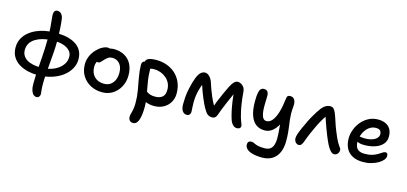

<svg xmlns="http://www.w3.org/2000/svg" viewBox="-80 -1352 4681 2206"><g transform="rotate(15 2261.0 -249.5)"><path d="M348 13Q292 13 235.5 -0.5Q179 -14 132 -42.5Q85 -71 56.5 -117.5Q28 -164 28 -229Q28 -289 52.5 -335Q77 -381 116 -413.5Q155 -446 202.5 -467Q250 -488 297 -497.5Q344 -507 383 -508L397 -415Q347 -413 300.5 -400.5Q254 -388 217.5 -365.5Q181 -343 159.5 -309Q138 -275 138 -229Q138 -193 154 -165Q170 -137 200 -118Q230 -99 273 -89.5Q316 -80 370 -80Q425 -80 476 -94Q527 -108 566.5 -135Q606 -162 629 -199Q652 -236 652 -283Q652 -325 625 -354.5Q598 -384 551.5 -400Q505 -416 447 -416L456 -510Q521 -509 576.5 -495Q632 -481 674 -453.5Q716 -426 739 -383Q762 -340 762 -281Q762 -224 733 -171Q704 -118 649.5 -76.5Q595 -35 519 -11Q443 13 348 13ZM405 260Q386 260 369.5 245Q353 230 343 199.5Q333 169 333 122Q333 80 335.5 28Q338 -24 342.5 -81Q347 -138 351 -197Q355 -256 357.5 -312.5Q360 -369 360 -420Q360 -493 355.5 -551.5Q351 -610 346.5 -649Q342 -688 342 -702Q342 -728 352.5 -744Q363 -760 385 -760Q416 -760 434 -737.5Q452 -715 456 -685Q463 -638 467 -568Q471 -498 471 -415Q471 -357 466.5 -290.5Q462 -224 455.5 -156Q449 -88 444.5 -23.5Q440 41 440 96Q440 139 444 171.5Q448 204 448 215Q448 234 436.5 247Q425 260 405 260Z M1121 12Q1042 12 980 -21.5Q918 -55 882.5 -113.5Q847 -172 847 -248Q847 -302 868 -348Q889 -394 921.5 -428.5Q954 -463 989.5 -482Q1025 -501 1053 -501Q1066 -501 1076.5 -497Q1087 -493 1093 -485Q1099 -477 1099 -463Q1099 -437 1088.5 -417.5Q1078 -398 1046 -384Q1017 -368 997.5 -347.5Q978 -327 968 -302.5Q958 -278 958 -249Q958 -176 1001 -132Q1044 -88 1118 -88Q1180 -88 1218 -133.5Q1256 -179 1256 -254Q1256 -322 1223 -361.5Q1190 -401 1135 -401Q1106 -401 1088 -389Q1070 -377 1050 -357Q1035 -342 1026 -331Q1017 -320 1008.5 -314Q1000 -308 986 -308Q970 -308 960 -318.5Q950 -329 950 -356Q950 -380 965 -406Q980 -432 1004.5 -454Q1029 -476 1060 -489.5Q1091 -503 1123 -503Q1199 -503 1253 -472.5Q1307 -442 1336 -386Q1365 -330 1365 -254Q1365 -179 1333 -118.5Q1301 -58 1246 -23Q1191 12 1121 12Z M1737 10Q1686 10 1645 -6.5Q1604 -23 1580 -49Q1556 -75 1556 -105Q1556 -119 1564.5 -129.5Q1573 -140 1587 -140Q1599 -140 1609.5 -133.5Q1620 -127 1633.5 -118.5Q1647 -110 1668 -103.5Q1689 -97 1723 -97Q1775 -97 1807 -122.5Q1839 -148 1839 -209Q1839 -253 1822 -287.5Q1805 -322 1775.5 -347Q1746 -372 1709 -385.5Q1672 -399 1632 -399Q1612 -399 1593.5 -394.5Q1575 -390 1558 -390Q1543 -390 1530.5 -397Q1518 -404 1510.5 -416.5Q1503 -429 1503 -443Q1503 -477 1534 -492.5Q1565 -508 1631 -508Q1698 -508 1756.5 -486.5Q1815 -465 1859 -424.5Q1903 -384 1928 -326Q1953 -268 1953 -195Q1953 -151 1937.5 -114Q1922 -77 1893.5 -49Q1865 -21 1825.5 -5.5Q1786 10 1737 10ZM1555 261Q1540 261 1527.5 254.5Q1515 248 1507.5 234.5Q1500 221 1500 200Q1500 183 1504 169Q1508 155 1512.5 137.5Q1517 120 1521 94.5Q1525 69 1525 29Q1525 -44 1512.5 -115.5Q1500 -187 1486.5 -259Q1473 -331 1471 -406Q1470 -430 1481.5 -443Q1493 -456 1512 -456Q1533 -456 1549.5 -444.5Q1566 -433 1576.5 -414.5Q1587 -396 1587 -374Q1587 -315 1595 -262Q1603 -209 1613 -158.5Q1623 -108 1631 -58Q1639 -8 1639 46Q1639 92 1634.5 131.5Q1630 171 1620.5 200Q1611 229 1595 245Q1579 261 1555 261Z M2127 11Q2096 11 2076 -16Q2056 -43 2056 -96Q2056 -123 2059 -178Q2062 -233 2077 -295Q2096 -378 2115.5 -425.5Q2135 -473 2158 -493Q2181 -513 2208 -513Q2229 -513 2247.5 -499.5Q2266 -486 2279.5 -465Q2293 -444 2299 -423Q2309 -391 2324 -349.5Q2339 -308 2357.5 -265.5Q2376 -223 2396 -186Q2416 -149 2436 -125L2383 -116Q2402 -172 2424 -227Q2446 -282 2469 -332Q2492 -382 2512 -423Q2535 -468 2555 -488Q2575 -508 2599 -508Q2613 -508 2627.5 -502Q2642 -496 2651 -488Q2667 -476 2677 -459Q2687 -442 2689 -410Q2695 -338 2703.5 -280.5Q2712 -223 2722 -182Q2737 -114 2753 -75Q2769 -36 2769 -26Q2769 -10 2756.5 0Q2744 10 2722 10Q2696 10 2674 -12.5Q2652 -35 2641 -70Q2629 -106 2617.5 -157Q2606 -208 2596.5 -272.5Q2587 -337 2583 -410L2616 -419Q2599 -384 2579.5 -341Q2560 -298 2540.5 -252.5Q2521 -207 2503 -163Q2485 -119 2472 -80Q2465 -59 2451 -47.5Q2437 -36 2415 -36Q2389 -36 2370.5 -47Q2352 -58 2338 -78.5Q2324 -99 2309 -125Q2302 -138 2290 -163.5Q2278 -189 2264 -221.5Q2250 -254 2237 -289Q2224 -324 2213.5 -357Q2203 -390 2198 -417L2234 -423Q2214 -382 2199 -338Q2184 -294 2175.5 -246.5Q2167 -199 2167 -146Q2167 -109 2169.5 -80.5Q2172 -52 2172 -37Q2172 -17 2160.5 -3Q2149 11 2127 11Z M3090 261Q3022 261 2975.5 248Q2929 235 2906 212.5Q2883 190 2883 159Q2883 139 2894 127.5Q2905 116 2927 116Q2941 116 2952.5 121Q2964 126 2979.5 133Q2995 140 3020.5 145Q3046 150 3087 150Q3131 150 3156 132.5Q3181 115 3192 82Q3203 49 3203 5Q3203 -27 3201 -55.5Q3199 -84 3196.5 -115Q3194 -146 3191.5 -185Q3189 -224 3188 -276L3227 -245Q3208 -183 3184 -144.5Q3160 -106 3134 -84.5Q3108 -63 3083.5 -55.5Q3059 -48 3037 -48Q2977 -48 2934.5 -79Q2892 -110 2868.5 -175Q2845 -240 2845 -343Q2845 -412 2853 -447.5Q2861 -483 2875.5 -495Q2890 -507 2908 -507Q2930 -507 2943 -498.5Q2956 -490 2962 -472Q2968 -454 2966 -427Q2964 -373 2963.5 -324.5Q2963 -276 2969 -238Q2975 -200 2989.5 -178.5Q3004 -157 3031 -157Q3071 -157 3101.5 -197Q3132 -237 3151.5 -304.5Q3171 -372 3180 -455Q3183 -485 3192 -495.5Q3201 -506 3223 -506Q3237 -506 3250 -500.5Q3263 -495 3272 -482.5Q3281 -470 3285.5 -449.5Q3290 -429 3287 -400Q3282 -349 3283 -311Q3284 -273 3288 -239.5Q3292 -206 3297 -171.5Q3302 -137 3306 -95Q3310 -53 3310 5Q3310 71 3293.5 119.5Q3277 168 3247.5 199.5Q3218 231 3178 246Q3138 261 3090 261Z M3460 12Q3444 12 3431 2.5Q3418 -7 3411 -22.5Q3404 -38 3404 -56Q3404 -75 3415 -107.5Q3426 -140 3443.5 -179.5Q3461 -219 3480 -258Q3498 -297 3519.5 -335Q3541 -373 3561.5 -405Q3582 -437 3598 -457Q3619 -484 3645 -498Q3671 -512 3699 -512Q3724 -512 3739 -495.5Q3754 -479 3766 -450Q3782 -410 3799.5 -354.5Q3817 -299 3838 -249Q3855 -207 3868 -178.5Q3881 -150 3892.5 -131Q3904 -112 3913 -98Q3924 -84 3930 -74Q3936 -64 3936 -51Q3936 -34 3928 -20Q3920 -6 3907 2Q3894 10 3879 10Q3861 10 3842.5 -7Q3824 -24 3807 -52.5Q3790 -81 3775 -115Q3765 -137 3749 -175.5Q3733 -214 3717 -258.5Q3701 -303 3687 -344Q3673 -385 3666 -412L3700 -414Q3680 -390 3655 -351Q3630 -312 3605 -262Q3580 -212 3556.5 -157.5Q3533 -103 3514 -50Q3505 -23 3492.5 -5.5Q3480 12 3460 12Z M4223 10Q4144 10 4093.5 -18.5Q4043 -47 4019 -96.5Q3995 -146 3995 -210Q3995 -262 4014.5 -314.5Q4034 -367 4070 -410.5Q4106 -454 4156.5 -480.5Q4207 -507 4269 -507Q4320 -507 4357.5 -489.5Q4395 -472 4416 -437Q4437 -402 4437 -349Q4437 -294 4404 -257Q4371 -220 4314 -201Q4257 -182 4187 -182Q4129 -182 4103.5 -199.5Q4078 -217 4078 -239Q4078 -251 4084 -257.5Q4090 -264 4105 -264Q4116 -264 4132 -260.5Q4148 -257 4177 -257Q4222 -257 4257 -268.5Q4292 -280 4313 -300.5Q4334 -321 4334 -347Q4334 -377 4319 -392Q4304 -407 4269 -407Q4232 -407 4202 -389.5Q4172 -372 4149.5 -342Q4127 -312 4115 -274Q4103 -236 4103 -195Q4103 -164 4114 -139Q4125 -114 4149.5 -100Q4174 -86 4216 -86Q4272 -86 4309 -98Q4346 -110 4371 -125.5Q4396 -141 4413.5 -153Q4431 -165 4447 -165Q4462 -165 4468.5 -155.5Q4475 -146 4475 -126Q4475 -104 4455.5 -80Q4436 -56 4401.5 -36Q4367 -16 4321.5 -3Q4276 10 4223 10Z"/></g></svg>

Font: Shantell Sans Medium
Style: Regular
Weight: 500
Designer: Stephen Nixon, Anya Danilova, Shantell Martin
Foundry: Arrow Type
Version: Version 1.011;[c5ecc13dd]